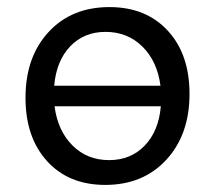

<svg xmlns="http://www.w3.org/2000/svg" viewBox="-20 -512 607 542"><path d="M277 10Q174 10 113 -57Q52 -124 52 -236Q52 -351 117 -421.5Q182 -492 289 -492Q392 -492 453.5 -425.5Q515 -359 515 -247Q515 -132 449.5 -61Q384 10 277 10ZM278 -422Q217 -422 178 -381Q139 -340 133 -270H433Q424 -339 382 -380.5Q340 -422 278 -422ZM288 -60Q349 -60 388.5 -101Q428 -142 434 -212H134Q143 -143 184.5 -101.5Q226 -60 288 -60Z"/></svg>

Font: Cantarell
Style: Regular
Weight: 400
Designer: Dave Crossland, Nikolaus Waxweiler, Florian Fecher, Jacques Le Bailly, Eben Sorkin, Alexei Vanyashin, Alexios Zavras, Em
Version: Version 0.303